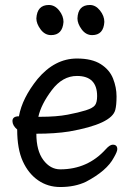

<svg xmlns="http://www.w3.org/2000/svg" viewBox="-20 -727 540 771"><path d="M222 24Q172 24 133 -3Q94 -30 71.5 -79.5Q49 -129 49 -207Q30 -223 30 -241Q30 -260 56 -260Q69 -333 131 -410Q200 -492 289 -492Q349 -492 384.5 -469.5Q420 -447 434 -411.5Q448 -376 448 -340Q448 -305 443 -286Q429 -229 258 -199Q201 -190 126 -190Q126 -122 154 -84.5Q182 -47 222 -47Q332 -47 405 -128Q421 -146 433 -146Q451 -146 451 -128Q451 -118 437 -94Q409 -41 325 3Q281 24 222 24ZM134 -258H142Q207 -258 251.5 -266.5Q296 -275 324.5 -284Q353 -293 361.5 -304.5Q370 -316 370 -341Q370 -422 289 -422Q231 -422 188 -365Q145 -308 134 -258ZM185 -586Q160 -586 143 -609Q126 -632 126 -653Q129 -707 176 -707Q200 -707 217.5 -685Q235 -663 235 -639Q231 -586 185 -586ZM350 -586Q325 -586 308 -609Q291 -632 291 -653Q293 -707 341 -707Q364 -707 381.5 -685Q399 -663 399 -639Q396 -586 350 -586Z"/></svg>

Font: LXGW WenKai Mono TC
Style: Bold
Weight: 700
Designer: LXGW / Fontworks Inc.
Foundry: LXGW / Fontworks Inc.
Version: Version 1.330